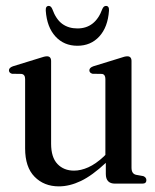

<svg xmlns="http://www.w3.org/2000/svg" viewBox="-20 -636 538 665"><path d="M67 -122V-362.5Q67 -378 54.5 -380L21.5 -380.5Q11 -383.5 11 -392.5Q11 -401.5 25 -406.5L117.5 -435Q134.5 -441 142.5 -441Q157 -441 157 -424.5V-138.5Q157 -91 179 -68Q201 -45 236.5 -45Q260 -45 285.8 -56.5Q311.5 -68 339 -93.5L345 -99.5V-362.5Q345 -378 333.5 -380L300.5 -380.5Q289.5 -383.5 289.5 -392.5Q289.5 -401.5 303.5 -406.5L396 -435Q412.5 -441 421 -441Q435.5 -441 435.5 -424.5V-55Q435.5 -34 451.5 -30.5L476.5 -26Q487 -21.5 487 -12Q487 0 473 0H378.5Q346.5 0 346.5 -33.5V-72Q299.5 -28 260.2 -9.2Q221 9.5 184 9.5Q132.5 9.5 99.8 -23.8Q67 -57 67 -122ZM248 -537.5Q310 -537.5 334.5 -605Q339 -615.5 347 -615.5Q358.5 -615.5 357.5 -599Q353.5 -542 324 -509.8Q294.5 -477.5 248 -477.5Q201.5 -477.5 172 -509.8Q142.5 -542 138.5 -599Q137.5 -615.5 149 -615.5Q156.5 -615.5 161 -605Q174 -569 195.8 -553.2Q217.5 -537.5 248 -537.5Z"/></svg>

Font: Fraunces 144pt S050
Style: Regular
Weight: 400
Version: Version 1.000; ttfautohint (v1.8.3)